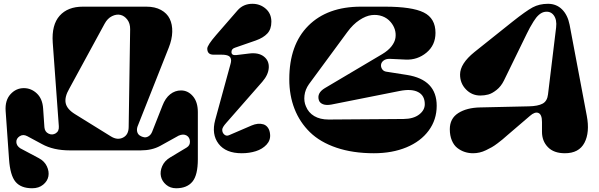

<svg xmlns="http://www.w3.org/2000/svg" viewBox="-20 -795 3168 1015"><path d="M27.8 46.9 9.8 -208Q5.9 -264.2 35.2 -296.6Q64.5 -329.1 106 -329.1Q145 -329.1 174.8 -301Q204.6 -272.9 208 -221.2L214.8 -122.1Q216.8 -98.1 236.6 -88.6Q256.3 -79.1 274.7 -90.3Q293 -101.6 291 -127.9L258.8 -569.8Q252.4 -663.6 295.2 -711.7Q337.9 -759.8 418 -759.8H753.9Q799.3 -759.8 831.1 -742.4Q862.8 -725.1 877.2 -695.6Q891.6 -666 890.6 -626.5Q889.6 -586.9 872.1 -543L707 -126Q702.1 -111.3 705.3 -98.4Q708.5 -85.4 719.2 -78.4Q730 -71.3 741.9 -69.3Q753.9 -67.4 765.9 -75Q777.8 -82.5 784.2 -98.1L838.9 -236.8Q854 -276.4 879.6 -296.6Q905.3 -316.9 937 -316.9Q973.6 -316.9 999.8 -286.4Q1025.9 -255.9 1025.9 -202.1V46.9Q1025.9 130.9 997.1 165.5Q968.3 200.2 911.1 200.2Q879.9 200.2 858.2 181.6Q836.4 163.1 830.8 137.5Q825.2 111.8 837.4 83.5Q849.6 55.2 879.9 37.1L966.8 -15.1Q985.4 -26.4 984.1 -47.9Q982.9 -69.3 966.1 -78.9Q949.2 -88.4 924.8 -78.1L827.1 -23.9Q783.7 0 724.1 0H349.1Q262.2 0 202.1 -33.2L124 -75.2Q102.1 -86.9 83.7 -74.7Q65.4 -62.5 66.4 -43.5Q67.4 -24.4 86.9 -11.2L185.1 41Q214.8 56.6 227.8 84.2Q240.7 111.8 235.8 137.2Q231 162.6 208 181.4Q185.1 200.2 149.9 200.2Q90.8 200.2 62.3 166.3Q33.7 132.3 27.8 46.9ZM533.2 -669.9 346.2 -326.2Q320.8 -282.7 327.1 -250.5Q333.5 -218.3 376 -191.9L565.9 -74.2Q600.1 -52.7 629.9 -67.4Q659.7 -82 660.2 -123L668 -640.1Q668.5 -670.9 653.1 -691.2Q637.7 -711.4 616.7 -716.3Q595.7 -721.2 572 -709.5Q548.3 -697.8 533.2 -669.9Z M1075.7 -538.1Q1075.7 -555.7 1122.6 -609.9L1235.8 -740.2Q1266.1 -774.9 1314.5 -774.9Q1355 -774.9 1384.8 -749Q1414.6 -723.1 1414.6 -680.2Q1414.6 -640.6 1393.3 -617.9Q1372.1 -595.2 1332.5 -581.1L1222.7 -543Q1203.6 -537.1 1203.6 -520Q1203.6 -501 1229.5 -503.9L1297.9 -512.2Q1346.7 -518.1 1374.8 -496.3Q1402.8 -474.6 1400.9 -437.3Q1398.9 -399.9 1366.7 -362.8L1175.8 -145Q1154.8 -121.6 1154.8 -108.9Q1154.8 -93.3 1165.8 -83.7Q1176.8 -74.2 1190.4 -80.1L1310.5 -131.8Q1326.7 -138.7 1342.5 -140.4Q1358.4 -142.1 1372.6 -137.7Q1386.7 -133.3 1396.2 -120.1Q1405.8 -106.9 1407.7 -85.9Q1411.1 -54.2 1389.2 -30.5Q1367.2 -6.8 1332.5 4.2Q1297.9 15.1 1257.8 15.1Q1173.8 15.1 1135.5 -34.9Q1097.2 -85 1117.7 -161.1L1198.7 -457Q1201.7 -467.3 1201.7 -475.1Q1201.7 -491.7 1189.5 -498.8Q1177.2 -505.9 1151.9 -505.9H1108.9Q1075.7 -505.9 1075.7 -538.1Z M2124.5 -480 2040.5 -483.9Q2019.5 -484.4 2006.8 -474.1Q1994.1 -463.9 1994.1 -449.2Q1994.1 -437.5 2001.5 -427.7Q2008.8 -418 2022.5 -416L2131.3 -398.9Q2288.6 -374 2288.6 -235.8Q2288.6 -162.1 2246.3 -104.7Q2204.1 -47.4 2128.7 -16.1Q2053.2 15.1 1956.5 15.1Q1845.2 15.1 1758.8 -14.2Q1672.4 -43.5 1618.4 -96.2Q1564.5 -148.9 1536.9 -219.7Q1509.3 -290.5 1509.3 -376Q1509.3 -558.6 1610.1 -659.2Q1710.9 -759.8 1888.2 -759.8H2014.2Q2158.2 -759.8 2220.2 -729Q2282.2 -698.2 2282.2 -621.1Q2282.2 -556.2 2234.4 -516.6Q2186.5 -477.1 2124.5 -480ZM1717.3 -163.1 2113.3 -166Q2165.5 -166.5 2195.6 -189.5Q2225.6 -212.4 2225.6 -244.1Q2225.6 -290 2190.4 -308.3Q2155.3 -326.7 2092.3 -314L1731.4 -242.2Q1704.6 -237.3 1687.3 -244.1Q1669.9 -251 1665.5 -266.1Q1654.3 -303.2 1697.3 -329.1L2000.5 -508.8Q2031.7 -527.3 2049.6 -550Q2067.4 -572.8 2070.6 -595.2Q2073.7 -617.7 2067.4 -638.7Q2061 -659.7 2045.4 -678.2Q2027.3 -699.7 2001 -709.2Q1974.6 -718.8 1944.3 -715.1Q1914.1 -711.4 1879.9 -688.7Q1845.7 -666 1816.4 -626L1613.3 -350.1Q1593.3 -321.8 1589.6 -290Q1585.9 -258.3 1597.2 -232.9Q1610.4 -199.7 1641.1 -181.4Q1671.9 -163.1 1717.3 -163.1Z M2518.1 -227.1 2776.4 -232.9Q2823.7 -233.9 2848.4 -247.1Q2873 -260.3 2877 -295.9L2919.9 -649.9Q2924.8 -690.9 2907.2 -714.4Q2889.6 -737.8 2857.9 -731.9Q2843.3 -729 2828.9 -716.6Q2814.5 -704.1 2800.5 -681.4Q2786.6 -658.7 2781.2 -648.7Q2775.9 -638.7 2765.1 -617.2L2644 -369.1Q2628.9 -338.4 2605.2 -319.6Q2581.5 -300.8 2561.3 -295.4Q2541 -290 2519 -290Q2474.6 -290 2443.4 -322.3Q2412.1 -354.5 2412.1 -400.9Q2412.1 -458.5 2488.3 -520L2689 -680.2Q2760.3 -736.8 2795.7 -755.9Q2831.1 -774.9 2877 -774.9Q2921.4 -774.9 2951.2 -745.4Q2981 -715.8 2991.2 -664.1L3082 -183.1Q3098.6 -95.2 3069.6 -40Q3040.5 15.1 2966.3 15.1Q2907.7 15.1 2876.5 -17.1Q2845.2 -49.3 2845.2 -98.1V-149.9Q2845.2 -189.9 2826.4 -197.8Q2807.6 -205.6 2781.2 -182.1L2683.1 -98.1Q2678.7 -94.7 2662.1 -80.1Q2645.5 -65.4 2636.7 -58.1Q2627.9 -50.8 2610.6 -37.6Q2593.3 -24.4 2579.8 -16.8Q2566.4 -9.3 2549.3 -1Q2532.2 7.3 2515.1 11.2Q2498 15.1 2481 15.1Q2458 15.1 2437 8.3Q2416 1.5 2397.7 -12.7Q2379.4 -26.9 2368.7 -52.5Q2357.9 -78.1 2357.9 -111.8Q2357.9 -168.5 2402.3 -197Q2446.8 -225.6 2518.1 -227.1Z"/></svg>

Font: Pilowlava
Style: Regular
Weight: 400
Designer: Anton Moglia, Jérémy Landes, Maksym Kobuzan (Cyrillic), Velvetyne Type Foundry
Foundry: Anton Moglia, Jérémy Landes, Velvetyne Type Foundry
Version: Version 1.001;hotconv 1.0.109;makeotfexe 2.5.65596